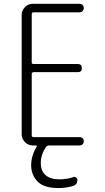

<svg xmlns="http://www.w3.org/2000/svg" viewBox="-20 -750 540 990"><path d="M149.4 0Q126 0 108.9 -17.1Q91.8 -34.2 91.8 -56.6V-672.9Q91.8 -696.3 108.9 -713.4Q126 -730.5 149.4 -730.5H390.6Q399.4 -730.5 405.8 -724.1Q412.1 -717.8 412.1 -709Q412.1 -700.2 406.2 -693.4Q400.4 -686.5 390.6 -686.5H153.3Q144.5 -686.5 143.6 -677.7V-427.7Q143.6 -419.9 153.3 -419.9H381.8Q401.4 -419.9 401.9 -398.9Q402.3 -377.9 381.8 -377.9H153.3Q144.5 -377.9 143.6 -369.1V-51.8Q143.6 -43 153.3 -43H390.6Q399.4 -43 405.8 -37.1Q412.1 -31.2 412.1 -22Q412.1 -12.7 406.2 -6.3Q400.4 0 390.6 0H232.4Q224.6 0 218.8 5.9Q189.5 47.9 190.4 91.8Q190.4 131.8 215.3 153.3Q240.2 174.8 287.1 174.8Q325.2 174.8 358.4 163.1Q365.2 160.2 372.1 165Q378.9 169.9 378.9 177.7Q378.9 202.1 356.4 209Q318.4 219.7 282.2 219.7Q205.1 219.7 172.9 185.1Q140.6 150.4 140.6 102.1Q140.6 53.7 168.9 6.8Q170.9 4.9 169.4 2.4Q168 0 165 0Z"/></svg>

Font: Rounded Mgen+ 1mn light
Style: Regular
Weight: 200
Designer: [Source Han Sans]
Ryoko NISHIZUKA  (kana & ideographs); Paul D. Hunt (Latin, Greek & Cyrillic); Wenlong ZHANG  (bopomofo
Version: Version 1.059.20150602